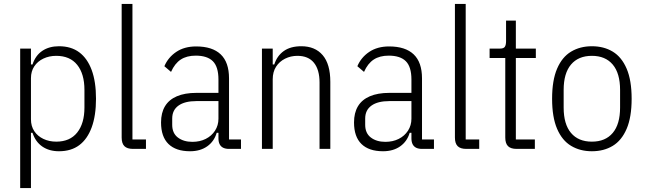

<svg xmlns="http://www.w3.org/2000/svg" viewBox="-20 -760 3290 980"><path d="M83 200V-512H138V-431H146Q161 -477 196 -500.5Q231 -524 281 -524Q343 -524 384.5 -493Q426 -462 448 -402.5Q470 -343 470 -256Q470 -170 448 -110Q426 -50 384.5 -19Q343 12 281 12Q231 12 196 -12Q161 -36 146 -82H138V200ZM267 -37Q337 -37 374 -83.5Q411 -130 411 -211V-301Q411 -383 374 -429Q337 -475 267 -475Q231 -475 201.5 -461Q172 -447 155 -421.5Q138 -396 138 -361V-151Q138 -116 155 -90.5Q172 -65 201.5 -51Q231 -37 267 -37Z M725 0H659Q629 0 615 -14Q601 -28 601 -58V-740H656V-48H725Z M1210 0H1149Q1131 0 1119 -6Q1107 -12 1101 -24Q1095 -36 1095 -54V-92L1105 -82H1086Q1073 -38 1037.5 -13Q1002 12 950 12Q878 12 840 -25Q802 -62 802 -135Q802 -184 822 -217.5Q842 -251 882.5 -268.5Q923 -286 983 -286H1095V-354Q1095 -419 1066.5 -447.5Q1038 -476 979 -476Q933 -476 902.5 -456Q872 -436 853 -393L819 -422Q838 -467 879.5 -495Q921 -523 981 -523Q1064 -523 1106.5 -482.5Q1149 -442 1149 -360V-48H1210ZM1095 -244H982Q923 -244 891 -221Q859 -198 859 -155V-123Q859 -80 888 -58Q917 -36 962 -36Q1000 -36 1030 -51Q1060 -66 1077.5 -93Q1095 -120 1095 -154Z M1372 0H1317V-512H1372V-431H1380Q1394 -475 1428.5 -499.5Q1463 -524 1518 -524Q1588 -524 1627 -478.5Q1666 -433 1666 -342V0H1611V-339Q1611 -404 1582.5 -439.5Q1554 -475 1498 -475Q1464 -475 1435 -460.5Q1406 -446 1389 -419.5Q1372 -393 1372 -355Z M2195 0H2134Q2116 0 2104 -6Q2092 -12 2086 -24Q2080 -36 2080 -54V-92L2090 -82H2071Q2058 -38 2022.5 -13Q1987 12 1935 12Q1863 12 1825 -25Q1787 -62 1787 -135Q1787 -184 1807 -217.5Q1827 -251 1867.5 -268.5Q1908 -286 1968 -286H2080V-354Q2080 -419 2051.5 -447.5Q2023 -476 1964 -476Q1918 -476 1887.5 -456Q1857 -436 1838 -393L1804 -422Q1823 -467 1864.5 -495Q1906 -523 1966 -523Q2049 -523 2091.5 -482.5Q2134 -442 2134 -360V-48H2195ZM2080 -244H1967Q1908 -244 1876 -221Q1844 -198 1844 -155V-123Q1844 -80 1873 -58Q1902 -36 1947 -36Q1985 -36 2015 -51Q2045 -66 2062.5 -93Q2080 -120 2080 -154Z M2426 0H2360Q2330 0 2316 -14Q2302 -28 2302 -58V-740H2357V-48H2426Z M2710 0H2617Q2587 0 2573 -14Q2559 -28 2559 -58V-464H2479V-512H2532Q2551 -512 2557 -521.5Q2563 -531 2563 -550V-655H2613V-512H2715V-464H2613V-48H2710Z M3001 12Q2941 12 2895 -15.5Q2849 -43 2823.5 -102.5Q2798 -162 2798 -256Q2798 -350 2823.5 -409.5Q2849 -469 2895 -496.5Q2941 -524 3001 -524Q3062 -524 3107.5 -496.5Q3153 -469 3178.5 -409.5Q3204 -350 3204 -256Q3204 -162 3178.5 -102.5Q3153 -43 3107.5 -15.5Q3062 12 3001 12ZM3001 -37Q3070 -37 3107.5 -81.5Q3145 -126 3145 -211V-301Q3145 -386 3107.5 -430.5Q3070 -475 3001 -475Q2932 -475 2894.5 -430.5Q2857 -386 2857 -301V-211Q2857 -126 2894.5 -81.5Q2932 -37 3001 -37Z"/></svg>

Font: IBM Plex Sans Condensed Light
Style: Regular
Weight: 300
Width: 3
Designer: Mike Abbink, Paul van der Laan, Pieter van Rosmalen
Foundry: Bold Monday
Version: Version 3.201